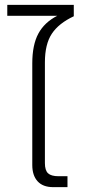

<svg xmlns="http://www.w3.org/2000/svg" viewBox="-20 -772 349 791"><path d="M113 -92V-511Q113 -587 138 -633.5Q163 -680 216 -707H10V-752H284V-705Q222 -676 193.5 -633Q165 -590 165 -515V-100Q165 -70 178 -58Q191 -46 221 -46H258V-1H199Q157 -1 135 -25Q113 -49 113 -92Z"/></svg>

Font: Prompt ExtraLight
Style: Regular
Weight: 275
Designer: Katatrad Team
Foundry: CadsonDemak
Version: Version 1.001